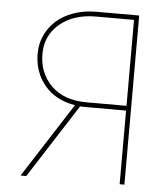

<svg xmlns="http://www.w3.org/2000/svg" viewBox="-51 -756 703 803"><g transform="rotate(5 300.0 -355.0)"><path d="M64.9 0 266.1 -313Q184.1 -326.2 137.9 -381.6Q91.8 -437 91.8 -515.1Q91.8 -555.2 107.7 -590.3Q123.5 -625.5 152.6 -652.1Q181.6 -678.7 225.3 -694.3Q269 -710 321.8 -710H501V0H481V-309.1H314.9Q296.9 -309.1 288.1 -310.1L88.9 0ZM314.9 -329.1H481V-689.9H321.8Q227.1 -689.9 169.4 -640.9Q111.8 -591.8 111.8 -515.1Q111.8 -435.1 164.6 -382.1Q217.3 -329.1 314.9 -329.1Z"/></g></svg>

Font: Rawline Thin
Style: Regular
Weight: 250
Designer: Matt McInerney, Pablo Impallari, Rodrigo Fuenzalida
Foundry: Matt McInerney, Pablo Impallari, Rodrigo Fuenzalida
Version: Version 4.020;PS 004.020;hotconv 1.0.88;makeotf.lib2.5.64775